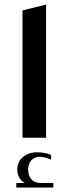

<svg xmlns="http://www.w3.org/2000/svg" viewBox="-20 -607 303 846"><path d="M79.1 -561 183.1 -586.9V0H79.1ZM159.2 199.2H214.8V219.2H51.8V199.2H88.9Q56.2 179.2 56.2 140.1Q56.2 106.4 80.6 85.2Q105 64 144 64Q174.3 64 205.1 75.2V96.2Q175.8 84 154.8 84Q132.3 84 118.2 99.1Q104 114.3 104 140.1Q104 166.5 118.2 182.9Q132.3 199.2 159.2 199.2Z"/></svg>

Font: Wesal
Style: Regular
Weight: 400
Designer: Ahmed zaza
Foundry: Ahmed zaza
Version: Version 2.01